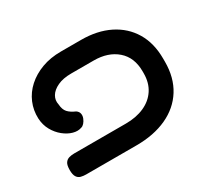

<svg xmlns="http://www.w3.org/2000/svg" viewBox="-124 -770 1029 961"><g transform="rotate(-30 390.5 -289.0)"><path d="M122 9Q107 9 93 5.5Q79 2 70.5 -11Q62 -24 62 -51Q62 -79 70.5 -91.5Q79 -104 93 -108Q107 -112 123 -112H422Q482 -112 528 -132.5Q574 -153 599.5 -192Q625 -231 625 -285V-297Q625 -377 574 -421.5Q523 -466 440 -466H310Q263 -466 231 -451Q199 -436 185.5 -413Q172 -390 178 -364Q180 -333 194.5 -317Q209 -301 237 -289Q250 -280 252.5 -267Q255 -254 249.5 -240.5Q244 -227 235.5 -217.5Q227 -208 218 -206Q196 -198 169 -205.5Q142 -213 116.5 -233.5Q91 -254 74 -284.5Q57 -315 55 -353Q53 -401 71 -443.5Q89 -486 124.5 -518Q160 -550 209.5 -568.5Q259 -587 321 -587H437Q530 -587 599.5 -552.5Q669 -518 707.5 -454Q746 -390 746 -300V-282Q746 -191 705 -125.5Q664 -60 589 -25.5Q514 9 414 9Z"/></g></svg>

Font: Fredoka Expanded Medium
Style: Regular
Weight: 500
Width: 7
Designer: Ben Nathan
Foundry: Milena B. Brandão, Ben Nathan
Version: Version 2.001